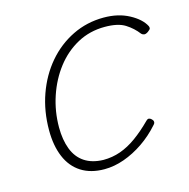

<svg xmlns="http://www.w3.org/2000/svg" viewBox="-85 -602 692 704"><g transform="rotate(-15 261.0 -250.0)"><path d="M228 19Q176 19 140 -4Q104 -27 86 -70Q68 -113 68 -171Q68 -244 90.5 -307Q113 -370 153.5 -417.5Q194 -465 249 -492Q304 -519 368 -519Q423 -519 464 -497Q505 -475 520 -446Q522 -442 521.5 -437.5Q521 -433 511 -426Q502 -420 496 -421Q490 -422 486 -426Q467 -451 440 -468Q413 -485 363 -485Q306 -485 259 -459.5Q212 -434 178 -390Q144 -346 125 -289.5Q106 -233 106 -172Q106 -125 119.5 -89.5Q133 -54 161.5 -35Q190 -16 233 -15Q267 -15 298 -26Q329 -37 359.5 -59Q390 -81 422 -113Q428 -119 433 -118Q438 -117 442 -113Q447 -109 448 -103Q449 -97 443 -91Q413 -57 377 -32.5Q341 -8 303 5.5Q265 19 228 19Z"/></g></svg>

Font: Playwrite CU Thin
Style: Regular
Weight: 250
Designer: Veronika Burian, José Scaglione
Foundry: TypeTogether
Version: Version 1.002